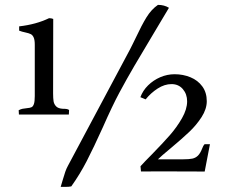

<svg xmlns="http://www.w3.org/2000/svg" viewBox="-20 -708 934 768"><path d="M222.7 39.6Q225.6 30.8 230.5 13.2Q236.8 -8.3 241 -20.5Q245.1 -32.7 251.5 -44.4L500 -510.3Q504.4 -518.6 511 -532.2Q517.6 -545.9 522 -554.7Q546.4 -606.9 565.9 -638.7Q585.4 -670.4 611.8 -688.5Q637.2 -688.5 655.8 -676.8Q603.5 -588.9 595.2 -575.2Q547.9 -496.6 517.1 -443.8Q486.3 -391.1 457.5 -337.4Q429.2 -284.7 391.1 -198.2Q354.5 -117.2 326.9 -63.7Q299.3 -10.3 265.1 37.6Q256.3 39.6 238.8 39.6ZM231 -272.9Q232.9 -272.9 239 -272.7Q245.1 -272.5 249.8 -271.2Q254.4 -270 256.3 -267.6L255.4 -250H55.7L54.7 -267.1Q63 -271.5 70.3 -272.9Q77.6 -274.4 88.4 -275.4Q100.6 -276.4 106.4 -279.3Q112.3 -282.2 115.7 -292.2Q119.1 -302.2 119.1 -323.7V-529.3Q119.1 -548.3 114.7 -558.1Q110.4 -567.9 103 -571.5Q95.7 -575.2 82 -578.1Q67.4 -581.1 56.6 -585.4V-602.5Q125 -610.4 176.3 -635.3Q185.1 -635.3 192.9 -632.3L192.4 -334.5Q192.4 -314.5 194.3 -302.7Q196.3 -291 204.6 -282.5Q212.9 -273.9 231 -272.9ZM767.1 -22 618.2 -22.5Q568.8 -22.5 543.9 -22L542 -43Q558.1 -61 587.4 -90.3Q631.3 -135.3 659.2 -167Q687 -198.7 707.8 -234.9Q728.5 -271 728.5 -302.7Q728.5 -331.5 711.4 -351.6Q694.3 -371.6 666 -371.6Q638.2 -371.6 610.8 -354Q583.5 -336.4 562.5 -310.5L541.5 -319.3Q551.3 -345.7 572.3 -366.5Q593.3 -387.2 621.1 -399.2Q648.9 -411.1 678.7 -411.1Q712.4 -411.1 741.9 -398.9Q771.5 -386.7 789.3 -362.3Q807.1 -337.9 807.1 -303.2Q807.1 -272 786.4 -239.7Q765.6 -207.5 737.3 -180.7Q709 -153.8 664.1 -116.2Q624 -83 611.8 -70.8H713.9Q736.3 -70.8 749.3 -73.5Q762.2 -76.2 771.7 -85.4Q781.2 -94.7 788.6 -113.8Q793 -126 798.3 -131.3H819.8L798.8 -22Z"/></svg>

Font: Radley
Style: Regular
Weight: 400
Designer: Vernon Adams
Foundry: Vernon Adams
Version: Version 1.003; ttfautohint (v1.6)